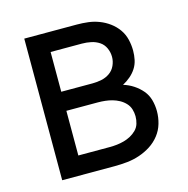

<svg xmlns="http://www.w3.org/2000/svg" viewBox="-83 -600 667 681"><g transform="rotate(-15 250.0 -260.0)"><path d="M257 0H64V-520H257Q278 -520 298.5 -517.5Q319 -515 338.5 -507.5Q358 -500 375 -487.5Q392 -475 404 -458Q416 -441 421 -420.5Q426 -400 426 -379Q426 -362 422.5 -345.5Q419 -329 410 -315Q401 -301 388 -290Q375 -279 360 -271Q380 -265 397.5 -253.5Q415 -242 428 -226.5Q441 -211 446.5 -191Q452 -171 452 -150Q452 -127 445.5 -104.5Q439 -82 424.5 -63.5Q410 -45 390.5 -32.5Q371 -20 349 -12.5Q327 -5 303.5 -2.5Q280 0 257 0ZM142 -304H257Q274 -304 290.5 -307.5Q307 -311 320.5 -320.5Q334 -330 341 -345.5Q348 -361 348 -377Q348 -394 341 -409.5Q334 -425 320.5 -434Q307 -443 290.5 -446.5Q274 -450 257 -450H142ZM142 -70H257Q271 -70 284 -71.5Q297 -73 310 -76.5Q323 -80 335 -86.5Q347 -93 356.5 -102.5Q366 -112 370 -125Q374 -138 374 -152Q374 -165 370 -178Q366 -191 356.5 -201Q347 -211 335 -217.5Q323 -224 310.5 -227.5Q298 -231 284.5 -232.5Q271 -234 257 -234H142Z"/></g></svg>

Font: Iosevka Custom
Style: Regular
Weight: 400
Monospace: yes
Designer: Belleve Invis
Foundry: Belleve Invis
Version: Version 32.5.0; ttfautohint (v1.8.4)